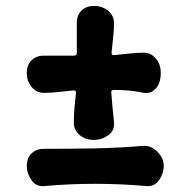

<svg xmlns="http://www.w3.org/2000/svg" viewBox="-20 -675 600 645"><path d="M238 -598Q238 -624 254 -639.5Q270 -655 295 -655H296Q324 -655 343.5 -638.5Q363 -622 363 -598Q363 -573 360 -548.5Q357 -524 355 -500Q353 -488 365 -490Q389 -492 413.5 -495Q438 -498 463 -498Q487 -498 503.5 -478.5Q520 -459 520 -431V-430Q520 -395 502.5 -376.5Q485 -358 458 -364Q434 -369 411 -371Q388 -373 363 -373Q352 -373 354 -363Q356 -338 358 -314Q360 -290 363 -265Q366 -237 344 -221Q322 -205 296 -205H295Q267 -205 247.5 -221.5Q228 -238 228 -262Q228 -287 230 -311.5Q232 -336 235 -361Q237 -373 225 -371Q201 -369 177 -366Q153 -363 127 -363Q103 -363 86.5 -382.5Q70 -402 70 -430V-431Q70 -457 86 -472.5Q102 -488 127 -488Q153 -488 178 -488Q203 -488 228 -488Q238 -488 238 -498Q238 -524 238 -548.5Q238 -573 238 -598ZM530 -117Q530 -92 514 -69.5Q498 -47 471 -50Q300 -65 129 -50Q102 -47 86 -69.5Q70 -92 70 -117V-118Q70 -144 86 -159.5Q102 -175 127 -175Q211 -175 294.5 -176.5Q378 -178 461 -185Q487 -187 508.5 -165.5Q530 -144 530 -118Z"/></svg>

Font: Winky Sans Black
Style: Regular
Weight: 900
Designer: Simon Atzbach
Foundry: typofactur
Version: Version 1.205